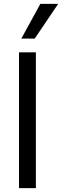

<svg xmlns="http://www.w3.org/2000/svg" viewBox="-20 -970 320 990"><path d="M159 -771 280 -950H188L90 -771ZM78 0H165V-700H78Z"/></svg>

Font: Be Vietnam
Style: Regular
Weight: 400
Designer: Gabriel Lam
Foundry: TypeRant
Version: Version 4.000